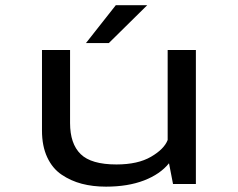

<svg xmlns="http://www.w3.org/2000/svg" viewBox="-20 -688 890 718"><path d="M301.5 -527 413 -668.5H530.5L387 -527ZM376.5 10Q327 10 286 -0.8Q245 -11.5 210.5 -34.8Q176 -58 156.5 -100Q137 -142 137 -199.5V-501H242V-228Q242 -150.5 281.5 -111.8Q321 -73 415.5 -73Q495.5 -73 544.8 -101.8Q594 -130.5 607 -164.5V-501H712.5V0H627L612 -77.5Q579 -36.5 518.5 -13.2Q458 10 376.5 10Z"/></svg>

Font: League Mono Wide
Style: Regular
Weight: 400
Width: 8
Designer: Tyler Finck
Foundry: The League of Moveable Type / Tyler Finck
Version: Version 2.210